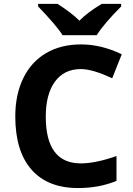

<svg xmlns="http://www.w3.org/2000/svg" viewBox="-20 -951 677 981"><path d="M393.1 -598.1Q307.6 -598.1 260.7 -533.9Q213.9 -469.7 213.9 -355Q213.9 -116.2 393.1 -116.2Q468.3 -116.2 575.2 -153.8V-26.9Q487.3 9.8 378.9 9.8Q223.1 9.8 140.6 -84.7Q58.1 -179.2 58.1 -356Q58.1 -467.3 98.6 -551Q139.2 -634.8 215.1 -679.4Q291 -724.1 394 -724.1Q497.1 -724.1 602.1 -673.8L553.2 -550.8Q453.6 -598.1 393.1 -598.1ZM174.8 -931.2H273.9Q345.7 -885.7 385.7 -845.2Q426.8 -887.7 500 -931.2H599.1V-918Q509.8 -828.6 474.1 -771H299.8Q269.5 -819.8 174.8 -918Z"/></svg>

Font: NotoSans-Bold
Style: Bold
Weight: 700
Designer: Monotype Design team
Foundry: Monotype Imaging Inc.
Version: Version 1.04